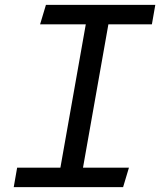

<svg xmlns="http://www.w3.org/2000/svg" viewBox="-20 -770 690 790"><path d="M169 -750H619L605 -670H426L321.5 -80H510.5L486.5 0H36.5L50.5 -80H228.5L333 -670H145Z"/></svg>

Font: B612 Mono
Style: Italic
Weight: 400
Italic angle: -10°
Version: Version 1.005